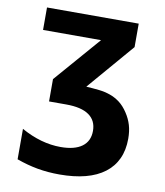

<svg xmlns="http://www.w3.org/2000/svg" viewBox="-85 -617 772 901"><g transform="rotate(10 301.0 -166.0)"><path d="M259.3 214.8Q204.6 214.8 155 206.1Q105.5 197.3 53.7 178.7V33.7Q148.9 86.9 242.2 86.9Q308.6 86.9 343.8 61Q378.9 35.2 378.9 -13.7Q378.9 -63 342.5 -88.6Q306.2 -114.3 233.9 -114.3H151.9V-220.7L342.3 -439.9H65.9V-546.9H502.9V-435.1L312 -212.9Q344.7 -210.9 373.3 -207.8Q401.9 -204.6 426.8 -195.8Q451.7 -187 473.4 -170.7Q495.1 -154.3 513.7 -126Q531.2 -99.6 539.8 -70.8Q548.3 -42 548.3 -6.3Q548.3 47.9 529.3 89.1Q510.3 130.4 473.4 158.4Q436.5 186.5 382.6 200.7Q328.6 214.8 259.3 214.8Z"/></g></svg>

Font: Hack
Style: Bold
Weight: 700
Monospace: yes
Designer: Christopher Simpkins
Foundry: Christopher Simpkins
Version: Version 2.017